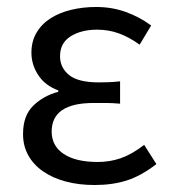

<svg xmlns="http://www.w3.org/2000/svg" viewBox="-20 -518 488 550"><path d="M251 12Q206 12 168.5 2Q131 -8 103.5 -27Q76 -46 61 -73Q46 -100 46 -134Q46 -187 75.5 -215.5Q105 -244 147 -255V-259Q109 -273 89.5 -303Q70 -333 70 -367Q70 -400 85 -425Q100 -450 125.5 -466Q151 -482 184.5 -490Q218 -498 256 -498Q300 -498 339.5 -484Q379 -470 413 -445L380 -390Q351 -411 321.5 -422Q292 -433 258 -433Q213 -433 182.5 -414Q152 -395 152 -357Q152 -324 178 -303Q204 -282 263 -282Q277 -282 291 -282.5Q305 -283 324 -285V-221Q302 -223 284 -223Q266 -223 248 -223Q128 -223 128 -141Q128 -100 162.5 -77Q197 -54 260 -54Q295 -54 326.5 -65Q358 -76 393 -103L428 -48Q384 -14 343 -1Q302 12 251 12Z"/></svg>

Font: Pinyin1712
Style: Regular
Weight: 400
Version: Version 1